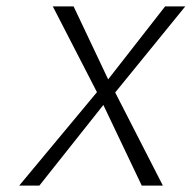

<svg xmlns="http://www.w3.org/2000/svg" viewBox="-20 -590 599 600"><path d="M40 -10H103L303 -262L423 -10H489L340 -301L559 -570H496L318 -342L210 -570H145L283 -302Z"/></svg>

Font: Charger Sport
Style: ExLitNrwObl
Weight: 200
Designer: Jasper
Foundry: Cannot Into Space Fonts
Version: Version 1.1